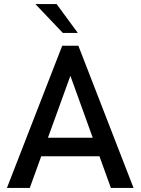

<svg xmlns="http://www.w3.org/2000/svg" viewBox="-20 -921 689 941"><path d="M14 0 285 -697H364L634.5 0H523.5L467.5 -155H182L126 0ZM153.5 -901H257.5L361.5 -759.5H288ZM215 -246H434.5L325 -549.5Z"/></svg>

Font: HK Grotesk Medium
Style: Regular
Weight: 500
Designer: Alfredo Marco Pradil
Foundry: Hanken Design Co.
Version: Version 3.001;FEAKit 1.0